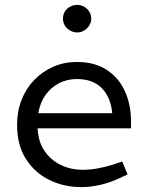

<svg xmlns="http://www.w3.org/2000/svg" viewBox="-20 -760 599 787"><path d="M313 7Q243 7 183 -22Q123 -51 86.5 -108Q50 -165 50 -248Q50 -304 68.5 -351Q87 -398 120.5 -432.5Q154 -467 198.5 -486.5Q243 -506 295 -506Q369 -506 418.5 -473Q468 -440 492.5 -385Q517 -330 517 -262V-234H134Q137 -178 163 -140.5Q189 -103 230 -83.5Q271 -64 319 -64Q349 -64 379 -69.5Q409 -75 439 -84L481 -98L503 -45L464 -27Q429 -11 390 -2Q351 7 313 7ZM137 -296H440Q434 -361 397.5 -398.5Q361 -436 295 -436Q255 -436 222 -419Q189 -402 166.5 -370.5Q144 -339 137 -296ZM296 -627Q281 -627 267 -635Q253 -643 245.5 -656Q238 -669 238 -684Q238 -699 245.5 -712Q253 -725 267 -732.5Q281 -740 296 -740Q312 -740 325 -732.5Q338 -725 346 -712Q354 -699 354 -684Q354 -668 346 -655.5Q338 -643 325 -635Q312 -627 296 -627Z"/></svg>

Font: REM Light
Style: Regular
Weight: 300
Designer: Octavio Pardo
Foundry: Ashler Design
Version: Version 1.005;gftools[0.9.28]